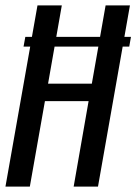

<svg xmlns="http://www.w3.org/2000/svg" viewBox="-39 -695 507 715"><path d="M48.7 -521.5H442.3L448.7 -557.6H55.3ZM-18.7 0H72.1L128.3 -318.3H290.9L235.3 0H325.9L444.9 -675H354.3L303 -383.5H140L191.2 -675H100.6Z"/></svg>

Font: Anybody Thin Condensed
Style: Italic
Weight: 100
Width: 3
Italic angle: -10°
Version: Version 1.113;gftools[0.9.25]